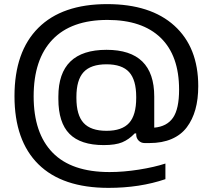

<svg xmlns="http://www.w3.org/2000/svg" viewBox="-20 -699 1025 925"><path d="M776.9 164.1Q653.3 206.1 502.9 206.1Q280.3 206.1 165 92.3Q49.8 -21.5 49.8 -235.8Q49.8 -450.2 164.6 -564.7Q279.3 -679.2 496.1 -679.2Q705.6 -679.2 820.3 -575Q935.1 -470.7 935.1 -284.2Q935.1 -221.2 921.4 -171.9Q907.7 -122.6 879.9 -85.7Q852.1 -48.8 806.6 -29.3Q761.2 -9.8 700.2 -9.8H676.8Q659.7 -9.8 647.9 -21.7Q636.2 -33.7 636.2 -50.8V-56.2H628.9Q601.1 -26.9 568.6 -13.4Q536.1 0 480 0Q368.2 0 314.7 -54.2Q261.2 -108.4 261.2 -222.2V-233.9Q261.2 -459 493.2 -459Q723.1 -459 723.1 -233.9V-84Q784.2 -89.4 813.5 -131.8Q842.8 -174.3 842.8 -267.1Q842.8 -431.2 753.9 -517.1Q665 -603 498 -603Q323.2 -603 232.7 -508.1Q142.1 -413.1 142.1 -234.9Q142.1 -57.6 233.2 36.1Q324.2 129.9 507.8 129.9Q574.7 129.9 649.2 118.2Q723.6 106.4 776.9 88.9ZM348.1 -227.1Q348.1 -144.5 382.8 -106.7Q417.5 -68.8 493.2 -68.8Q567.9 -68.8 602.1 -106.7Q636.2 -144.5 636.2 -227.1V-231.9Q636.2 -314 602.1 -351.6Q567.9 -389.2 493.2 -389.2Q417.5 -389.2 382.8 -351.6Q348.1 -314 348.1 -231.9Z"/></svg>

Font: LT Wave
Style: Regular
Weight: 400
Designer: Daniel Lyons
Version: Version 2.5 (Glyphs App)